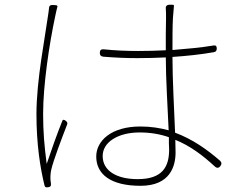

<svg xmlns="http://www.w3.org/2000/svg" viewBox="-20 -769 1020 806"><path d="M153 -518C142 -442 133 -360 133 -290C133 -163 149 -63 167 10C169 18 174 18 182 17C191 16 195 12 194 3C193 -3 193 -8 192 -13C191 -26 192 -42 195 -56C204 -96 240 -190 262 -247C264 -253 262 -257 257 -261C250 -267 244 -269 241 -260C221 -211 193 -132 176 -81C166 -158 161 -215 161 -291C161 -413 187 -585 212 -702C215 -717 218 -729 221 -741C222 -744 220 -746 216 -747L204 -748H201C192 -749 186 -744 186 -737C185 -728 184 -718 182 -706C176 -663 164 -594 153 -518ZM454 -185C482 -203 521 -213 566 -213C611 -213 652 -206 689 -193V-167L690 -141C690 -69 662 -17 558 -17C468 -17 411 -53 411 -114C411 -143 427 -168 454 -185ZM676 -625V-558C638 -556 599 -555 560 -555C509 -555 464 -557 415 -562C404 -563 399 -558 399 -547C399 -537 404 -532 414 -531C464 -527 507 -525 557 -525C597 -525 636 -526 676 -528C676 -441 684 -312 688 -222C651 -232 612 -238 569 -238C446 -238 384 -177 384 -112C384 -38 444 11 570 11C694 11 717 -71 717 -129L716 -182C778 -157 831 -117 882 -70C891 -62 899 -63 906 -73C911 -81 911 -87 904 -94C850 -141 788 -185 715 -212C711 -313 704 -437 704 -530C763 -534 822 -540 878 -550C886 -551 890 -557 890 -565C890 -575 886 -580 876 -578C823 -569 764 -564 704 -559C704 -603 704 -661 706 -694C707 -710 709 -724 710 -742C711 -747 709 -749 705 -749H693H690C681 -749 675 -743 676 -735C677 -722 677 -707 677 -693Z"/></svg>

Font: GenSenRounded2 TW EL
Style: Regular
Weight: 250
Version: Version 2.100;PS 2.1;hotconv 16.6.51;makeotf.lib2.5.65220 DE